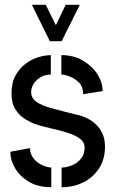

<svg xmlns="http://www.w3.org/2000/svg" viewBox="-20 -776 475 801"><path d="M188 -604 113 -756H171L213 -671L254 -756H313L237 -604ZM237 5V-77Q257 -77 279.5 -86Q302 -95 317.5 -113.5Q333 -132 333 -160Q333 -183 313.5 -197.5Q294 -212 262.5 -222Q231 -232 194.5 -240Q158 -248 125 -259Q106 -266 83.5 -280Q61 -294 44.5 -319.5Q28 -345 28 -386Q28 -431 45 -461.5Q62 -492 88 -511Q114 -530 142 -538Q170 -546 192 -546V-465Q169 -465 150.5 -454.5Q132 -444 121 -427.5Q110 -411 110 -391Q110 -367 131.5 -351.5Q153 -336 197 -324Q241 -312 306 -296Q322 -293 341 -284Q360 -275 377.5 -259.5Q395 -244 406.5 -220.5Q418 -197 418 -164Q418 -112 393.5 -74Q369 -36 328 -15.5Q287 5 237 5ZM194 5Q138 5 100 -18Q62 -41 42.5 -75Q23 -109 23 -143L105 -158Q105 -135 119 -116.5Q133 -98 154 -88Q175 -78 194 -77ZM327 -383Q327 -414 309.5 -431.5Q292 -449 270.5 -457Q249 -465 236 -465V-546Q288 -546 326.5 -523Q365 -500 386.5 -466Q408 -432 408 -396Z"/></svg>

Font: Stick No Bills Medium
Style: Regular
Weight: 500
Version: Version 2.000